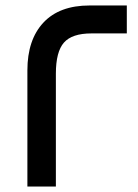

<svg xmlns="http://www.w3.org/2000/svg" viewBox="-20 -681 503 701"><path d="M184 0H80V-424Q80 -536 138.5 -598.5Q197 -661 307 -661H443V-559H314Q243 -559 213.5 -525.5Q184 -492 184 -412Z"/></svg>

Font: Lexend SemiBold
Style: Regular
Weight: 600
Designer: Bonnie Shaver-Troup, Thomas Jockin
Foundry: Lexend
Version: Version 1.005; ttfautohint (v1.8.3)